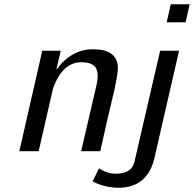

<svg xmlns="http://www.w3.org/2000/svg" viewBox="-20 -711 913 904"><path d="M416 143 446 82Q486 107 524 107Q600 107 613 51L734 -472H823L706 38Q676 156 569 171Q547 174 529 173Q467 170 416 143ZM765 -606 784 -691H873L854 -606ZM71 1 179 -472H266L245 -382Q315 -479 418 -479Q531 -479 535 -395Q536 -368 518 -285Q486 -153 452 1H362L435 -313Q436 -318 439 -338Q442 -367 434 -386Q420 -418 363 -418Q275 -418 230 -296L162 1Z"/></svg>

Font: Coval
Style: Book Italic
Weight: 350
Foundry: Context Ltd
Version: Version 001.000